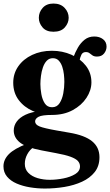

<svg xmlns="http://www.w3.org/2000/svg" viewBox="-23 -828 636 1110"><path d="M401.5 -497.5Q411.5 -525 427.2 -552.5Q443 -580 466.2 -598.5Q489.5 -617 522 -617Q552.5 -617 572.8 -601.2Q593 -585.5 593 -558.5Q593 -537 578.8 -519Q564.5 -501 538 -501Q521.5 -501 512 -507.5Q502.5 -514 494.5 -520.5Q486.5 -527 473.5 -527Q455 -527 447.5 -511.5Q440 -496 436 -475.5ZM278 -208Q306 -208 321.2 -231.2Q336.5 -254.5 342.8 -288.2Q349 -322 349 -354Q349 -374 346.5 -397.5Q344 -421 336.8 -442.5Q329.5 -464 316.5 -477.8Q303.5 -491.5 282.5 -491.5Q261 -491.5 247 -476.5Q233 -461.5 225 -438Q217 -414.5 213.8 -388.8Q210.5 -363 210.5 -342Q210.5 -315.5 216 -284Q221.5 -252.5 236 -230.2Q250.5 -208 278 -208ZM277.5 -163.5Q220 -163.5 200 -152.8Q180 -142 180 -126Q180 -107.5 206 -97Q232 -86.5 305.5 -73.5L377.5 -61Q467 -46 509.5 -11.2Q552 23.5 552 81Q552 132 524.5 166.8Q497 201.5 451.2 222.5Q405.5 243.5 349.5 252.8Q293.5 262 236.5 262Q193 262 150.5 255Q108 248 73.2 233Q38.5 218 17.8 193.2Q-3 168.5 -3 133.5Q-3 95 28.2 63.2Q59.5 31.5 133 3L175 20Q149 37 134.8 63.8Q120.5 90.5 120.5 119Q120.5 151 141 171.5Q161.5 192 194.5 201.8Q227.5 211.5 264.5 211.5Q303 211.5 343.5 203.5Q384 195.5 411.8 178.5Q439.5 161.5 439.5 134Q439.5 116.5 427.5 103Q415.5 89.5 385 78.2Q354.5 67 299.5 57L217.5 41.5Q128.5 24.5 92.5 -4Q56.5 -32.5 56.5 -73.5Q56.5 -101.5 73.5 -125Q90.5 -148.5 124.8 -164.8Q159 -181 210.5 -186.5ZM277.5 -163.5Q219 -163.5 167.8 -185.8Q116.5 -208 85 -249.8Q53.5 -291.5 53.5 -350Q53.5 -403 82.8 -444.8Q112 -486.5 162.8 -510.5Q213.5 -534.5 277 -534.5Q338 -534.5 390 -511.5Q442 -488.5 473.8 -447.5Q505.5 -406.5 505.5 -352Q505.5 -306 477 -262.5Q448.5 -219 397.2 -191.2Q346 -163.5 277.5 -163.5ZM286 -644.5Q244 -644.5 222.8 -669.8Q201.5 -695 201.5 -725Q201.5 -757.5 223.8 -782.5Q246 -807.5 286 -807.5Q327 -807.5 350.5 -782.5Q374 -757.5 374 -725Q374 -695 352 -669.8Q330 -644.5 286 -644.5Z"/></svg>

Font: Libre Caslon Text
Style: Regular
Weight: 400
Designer: Pablo Impallari, Rodrigo Fuenzalida, Katja Schimmel
Foundry: Pablo Impallari, Rodrigo Fuenzalida
Version: Version 2.000